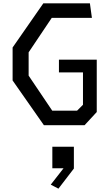

<svg xmlns="http://www.w3.org/2000/svg" viewBox="-20 -750 660 1150"><path d="M243 0H486.5L559.5 -79V-392.5H333V-316.5H477V-122.5L441.5 -87H293L151.5 -297V-436.5L290 -643H530.5L518.5 -730H239.5L55.5 -465.5V-268ZM293.5 258H360.5L284 356L330 380L422.5 259.5V129H293.5Z"/></svg>

Font: Monaspace Krypton
Style: Regular
Weight: 400
Designer: Riley Cran & the Lettermatic Team
Foundry: Lettermatic
Version: Version 1.200 (Monaspace Krypton)